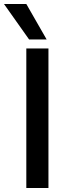

<svg xmlns="http://www.w3.org/2000/svg" viewBox="-66 -943 329 963"><path d="M66 0V-700H177V0ZM80 -745 -46 -923H66L168 -745Z"/></svg>

Font: Georama ExtraCondensed Thin Medium
Style: Regular
Weight: 500
Version: Version 1.001